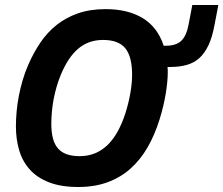

<svg xmlns="http://www.w3.org/2000/svg" viewBox="-20 -726 884 760"><path d="M290 14.2Q222.2 14.2 175 -3.9Q127.9 -22 98.6 -54.2Q69.3 -86.4 56.2 -130.4Q43 -174.3 43 -226.1Q43 -253.4 45.7 -283.4Q48.3 -313.5 54.2 -344.5Q60.1 -375.5 69.3 -407.2Q78.6 -439 91.8 -469.2Q112.3 -516.6 139.6 -557.1Q167 -597.7 204.1 -627.2Q241.2 -656.7 289.1 -673.3Q336.9 -689.9 397.9 -689.9Q486.3 -689.9 545.2 -654.1Q604 -618.2 627.9 -544.9H636.2Q677.2 -544.9 697.5 -564.5Q717.8 -584 726.1 -627L741.2 -706.1H844.2L829.1 -627Q820.3 -579.1 805.4 -547.4Q790.5 -515.6 769.3 -496.3Q748 -477.1 719.2 -469Q690.4 -460.9 653.8 -460.9H643.1Q644 -455.1 644 -449.2V-438Q644 -404.8 636.2 -356.2Q628.4 -307.6 611.8 -253.9Q592.8 -192.4 564.2 -142.8Q535.6 -93.3 496.3 -58.3Q457 -23.4 405.8 -4.6Q354.5 14.2 290 14.2ZM183.1 -236.8Q183.1 -202.1 189.7 -177.7Q196.3 -153.3 210 -137.9Q223.6 -122.6 244.9 -115.2Q266.1 -107.9 294.9 -107.9Q329.1 -107.9 356.9 -119.6Q384.8 -131.3 407 -153.3Q429.2 -175.3 446.3 -206.5Q463.4 -237.8 476.1 -276.9Q488.8 -316.4 495.8 -356.7Q502.9 -397 502.9 -429.2Q502.9 -502.4 475.8 -535.2Q448.7 -567.9 388.2 -567.9Q357.9 -567.9 333.3 -558.8Q308.6 -549.8 288.3 -532.2Q268.1 -514.6 251.5 -489.3Q234.9 -463.9 221.2 -431.2Q211.4 -407.7 204.1 -382.6Q196.8 -357.4 192.1 -332.3Q187.5 -307.1 185.3 -283Q183.1 -258.8 183.1 -236.8Z"/></svg>

Font: Lorenzo Sans
Style: Bold Italic
Weight: 700
Italic angle: -12°
Foundry: Intel Corporation
Version: Version 1.00; ttfautohint (v1.5)